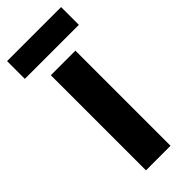

<svg xmlns="http://www.w3.org/2000/svg" viewBox="-248 -746 779 779"><g transform="rotate(-45 142.0 -356.0)"><path d="M213 0H72V-546H213ZM297 -712V-610H-13V-712Z"/></g></svg>

Font: Noto Sans Gurmukhi UI SemiCondensed
Style: Bold
Weight: 700
Width: 4
Designer: Jelle Bosma - Monotype Design Team
Foundry: Monotype Imaging Inc.
Version: Version 2.004; ttfautohint (v1.8.4.7-5d5b)